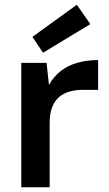

<svg xmlns="http://www.w3.org/2000/svg" viewBox="-20 -792 460 812"><path d="M70 0V-526H177L187 -433Q207 -468 236 -491Q265 -514 305.5 -526Q346 -538 395 -538V-412H328Q300 -412 275 -405Q250 -398 231 -382.5Q212 -367 201 -339.5Q190 -312 190 -272V0ZM162 -569 117 -636 305 -772 362 -690Z"/></svg>

Font: DM Sans 9pt SemiBold
Style: Regular
Weight: 600
Version: Version 4.004;gftools[0.9.30]